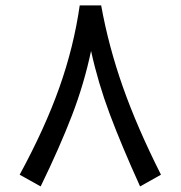

<svg xmlns="http://www.w3.org/2000/svg" viewBox="-20 -666 655 696"><path d="M269 -646.5H346.7Q373.5 -498 425.5 -350.6Q477.5 -203.1 563.5 -32.7L487.8 9.8Q419.9 -140.1 377.7 -252.9Q335.4 -365.7 310.1 -481.4Q284.7 -361.3 240.5 -246.6Q196.3 -131.8 127.4 9.8L51.3 -32.7Q143.1 -201.7 195.3 -349.1Q247.6 -496.6 269 -646.5Z"/></svg>

Font: Samim FD-WOL
Style: FD-WOL
Weight: 400
Foundry: DejaVu fonts team - Redesigned by Saber Rastikerdar
Version: Version 4.0.0